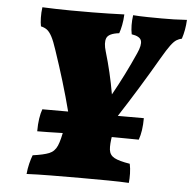

<svg xmlns="http://www.w3.org/2000/svg" viewBox="-50 -729 783 782"><g transform="rotate(5 341.5 -338.0)"><path d="M87 3Q89 -19 94 -39.5Q99 -60 105 -75Q149 -81 171.5 -90Q194 -99 204.5 -123.5Q215 -148 223 -197L234 -263Q218 -325 199.5 -386Q181 -447 160 -509Q148 -546 138 -564.5Q128 -583 117.5 -590.5Q107 -598 93 -601Q90 -615 89.5 -636Q89 -657 92 -679Q118 -678 149 -677Q180 -676 207.5 -676Q235 -676 249 -676Q267 -676 297 -676Q327 -676 361.5 -677Q396 -678 427 -679Q426 -655 422 -635Q418 -615 413 -601Q370 -596 362 -576.5Q354 -557 365 -521Q377 -481 387 -438.5Q397 -396 405 -350Q429 -393 451 -437Q473 -481 493 -526Q509 -561 503.5 -578.5Q498 -596 464 -601Q457 -636 463 -679Q488 -677 523 -676.5Q558 -676 580 -676Q608 -676 630 -676.5Q652 -677 683 -679Q681 -637 669 -601Q658 -599 647.5 -592.5Q637 -586 624 -568.5Q611 -551 590 -515Q514 -384 434 -261L421 -187Q414 -147 416.5 -125Q419 -103 438.5 -92.5Q458 -82 502 -75Q506 -56 506.5 -35.5Q507 -15 505 3Q472 1 421 0.5Q370 0 309 0Q242 0 185 0.5Q128 1 87 3ZM115 -174Q115 -203 118.5 -226Q122 -249 128 -265H543Q543 -212 530 -176Q484 -177 427 -177Q370 -177 322 -177Q248 -177 202 -175.5Q156 -174 115 -174Z"/></g></svg>

Font: Vollkorn Black
Style: Italic
Weight: 900
Italic angle: -11°
Designer: Friedrich Althausen
Foundry: Friedrich Althausen
Version: Version 5.000; ttfautohint (v1.8.3)